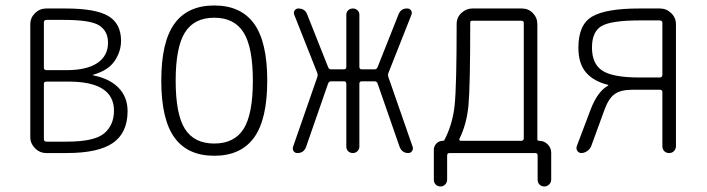

<svg xmlns="http://www.w3.org/2000/svg" viewBox="-20 -550 2540 690"><path d="M137.7 -249V-49.8Q137.7 -41 147.5 -41H220.7Q319.3 -41 354.5 -70.8Q389.6 -100.6 389.6 -152.3Q389.6 -257.8 222.7 -256.8H147.5Q137.7 -256.8 137.7 -249ZM137.7 -469.7V-306.6Q137.7 -297.9 147.5 -297.9H218.8Q292 -297.9 330.1 -323.7Q368.2 -349.6 368.2 -396.5Q368.2 -437.5 337.4 -458Q306.6 -478.5 210 -478.5H147.5Q137.7 -478.5 137.7 -469.7ZM146.5 0Q123 0 106 -17.1Q88.9 -34.2 88.9 -56.6V-462.9Q88.9 -486.3 106 -502.9Q123 -519.5 146.5 -519.5H214.8Q324.2 -519.5 369.6 -492.2Q415 -464.8 415 -403.3Q415 -365.2 392.1 -331.1Q369.1 -296.9 314.5 -281.2Q313.5 -281.2 313.5 -280.3L314.5 -279.3Q374 -267.6 406.2 -234.4Q438.5 -201.2 438.5 -150.4Q438.5 -73.2 386.2 -36.6Q334 0 219.7 0Z M855.5 -433.1Q822.3 -486.3 750 -486.3Q677.7 -486.3 644.5 -433.1Q611.3 -379.9 611.3 -259.8Q611.3 -139.6 644.5 -86.9Q677.7 -34.2 750 -34.2Q822.3 -34.2 855.5 -86.9Q888.7 -139.6 888.7 -259.8Q888.7 -379.9 855.5 -433.1ZM893.1 -55.7Q845.7 9.8 750 9.8Q654.3 9.8 606.9 -55.7Q559.6 -121.1 559.6 -260.3Q559.6 -399.4 606.9 -464.8Q654.3 -530.3 750 -530.3Q845.7 -530.3 893.1 -464.8Q940.4 -399.4 940.4 -260.3Q940.4 -121.1 893.1 -55.7Z M1048.8 0Q1040 0 1035.2 -6.8Q1030.3 -13.7 1033.2 -22.5L1120.1 -272.5Q1123 -280.3 1120.1 -288.1L1037.1 -498Q1034.2 -505.9 1039.1 -512.7Q1043.9 -519.5 1051.8 -519.5Q1076.2 -519.5 1084 -498L1159.2 -308.6Q1162.1 -300.8 1169.9 -300.8H1215.8Q1224.6 -300.8 1224.6 -309.6V-497.1Q1224.6 -506.8 1231.4 -513.2Q1238.3 -519.5 1248 -519.5Q1257.8 -519.5 1264.6 -513.2Q1271.5 -506.8 1271.5 -497.1V-309.6Q1271.5 -300.8 1280.3 -300.8H1326.2Q1334 -300.8 1336.9 -308.6L1412.1 -498Q1420.9 -520.5 1444.3 -519.5Q1452.1 -519.5 1457 -512.7Q1461.9 -505.9 1459 -498L1376 -288.1Q1373 -280.3 1376 -272.5L1462.9 -22.5Q1465.8 -14.6 1460.9 -7.3Q1456.1 0 1447.3 0Q1424.8 0 1416 -22.5L1336.9 -250Q1334 -257.8 1326.2 -257.8H1280.3Q1271.5 -257.8 1271.5 -249V-23.4Q1271.5 -13.7 1264.6 -6.8Q1257.8 0 1248 0Q1238.3 0 1231.4 -6.3Q1224.6 -12.7 1224.6 -23.4V-249Q1224.6 -257.8 1215.8 -257.8H1169.9Q1162.1 -257.8 1159.2 -250L1080.1 -22.5Q1072.3 0 1048.8 0Z M1630.9 -50.8Q1629.9 -48.8 1631.3 -46.4Q1632.8 -43.9 1635.7 -43.9H1852.5Q1861.3 -43.9 1862.3 -51.8V-467.8Q1862.3 -475.6 1852.5 -475.6H1677.7Q1669.9 -475.6 1669.9 -468.8Q1669.9 -240.2 1663.6 -171.9Q1657.2 -103.5 1630.9 -50.8ZM1539.1 95.7V-11.7Q1539.1 -24.4 1548.3 -34.2Q1557.6 -43.9 1571.3 -43.9Q1576.2 -43.9 1577.1 -46.9Q1606.4 -102.5 1613.8 -171.4Q1621.1 -240.2 1621.1 -463.9Q1621.1 -487.3 1638.2 -503.4Q1655.3 -519.5 1677.7 -519.5H1855.5Q1878.9 -519.5 1895 -502.9Q1911.1 -486.3 1911.1 -462.9V-49.8Q1911.1 -43.9 1918 -43.9Q1935.5 -43.9 1948.2 -31.2Q1960.9 -18.6 1960.9 -1V94.7Q1960.9 105.5 1953.6 112.8Q1946.3 120.1 1936 120.1Q1925.8 120.1 1918.9 113.3Q1912.1 106.4 1912.1 94.7V8.8Q1912.1 0 1903.3 0H1595.7Q1586.9 0 1586.9 8.8V95.7Q1586.9 105.5 1580.1 112.8Q1573.2 120.1 1563 120.1Q1552.7 120.1 1545.9 113.3Q1539.1 106.4 1539.1 95.7Z M2107.4 -378.9Q2107.4 -320.3 2145 -295.9Q2182.6 -271.5 2278.3 -271.5H2350.6Q2359.4 -271.5 2360.4 -280.3V-467.8Q2360.4 -476.6 2350.6 -476.6H2278.3Q2176.8 -476.6 2142.1 -456.5Q2107.4 -436.5 2107.4 -378.9ZM2069.3 0Q2060.5 0 2055.2 -7.3Q2049.8 -14.6 2052.7 -24.4L2102.5 -156.2Q2127 -220.7 2165 -242.2Q2166 -242.2 2166 -243.2Q2166 -245.1 2165 -245.1Q2113.3 -257.8 2085.9 -289.6Q2058.6 -321.3 2058.6 -378.9Q2058.6 -461.9 2108.4 -490.7Q2158.2 -519.5 2277.3 -519.5H2351.6Q2375 -519.5 2392.1 -502.9Q2409.2 -486.3 2409.2 -462.9V-24.4Q2409.2 -14.6 2402.3 -7.3Q2395.5 0 2384.8 0Q2374 0 2367.2 -6.8Q2360.4 -13.7 2360.4 -24.4V-219.7Q2360.4 -227.5 2350.6 -227.5H2252Q2210.9 -227.5 2189 -211.9Q2167 -196.3 2152.3 -155.3L2104.5 -24.4Q2100.6 -14.6 2090.3 -7.3Q2080.1 0 2069.3 0Z"/></svg>

Font: Rounded-X Mgen+ 2m light
Style: Regular
Weight: 200
Designer: [Source Han Sans]
Ryoko NISHIZUKA  (kana & ideographs); Paul D. Hunt (Latin, Greek & Cyrillic); Wenlong ZHANG  (bopomofo
Version: Version 1.059.20150602